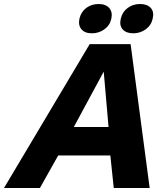

<svg xmlns="http://www.w3.org/2000/svg" viewBox="-20 -937 784 957"><path d="M726 0H547L530 -162H270L179 0H0L427 -717H631ZM348 -304H521L497 -580ZM376 -844Q384 -878 410 -897.5Q436 -917 472 -917Q507 -917 524.5 -897Q542 -877 535 -844Q528 -811 500.5 -791Q473 -771 438 -771Q403 -771 386 -791Q369 -811 376 -844ZM741 -844Q734 -811 706.5 -791Q679 -771 644 -771Q609 -771 591.5 -790.5Q574 -810 582 -844Q590 -878 616.5 -897.5Q643 -917 678 -917Q714 -917 731.5 -897.5Q749 -878 741 -844Z"/></svg>

Font: Passageway
Style: BdIt
Weight: 700
Foundry: Ascender Corporation
Version: Version 1.11